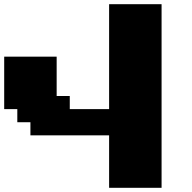

<svg xmlns="http://www.w3.org/2000/svg" viewBox="-20 -895 915 915"><path d="M500 0H750V-875H500V-375H312.5V-437.5H250V-625H0V-375H62.5V-312.5H125V-250H500Z"/></svg>

Font: Faithful 32x
Style: Bold
Weight: 400
Foundry: Faithful Resource Pack
Version: Version 1.0; January 27, 2023